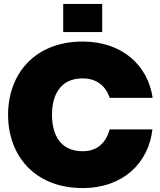

<svg xmlns="http://www.w3.org/2000/svg" viewBox="-20 -943 815 975"><path d="M400 12C605 12 735 -116 754 -286H537C519 -222 478 -175 400 -175C285 -175 244 -261 244 -360C244 -459 285 -545 400 -545C473 -545 518 -504 537 -446H755C732 -610 601 -732 400 -732C156 -732 21 -567 21 -360C21 -153 156 12 400 12ZM301 -780H499V-923H301Z"/></svg>

Font: Aspekta 950
Style: Regular
Weight: 950
Designer: Ivo Dolenc
Version: Version 2.000